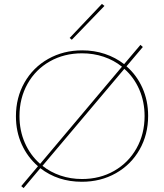

<svg xmlns="http://www.w3.org/2000/svg" viewBox="-20 -919 834 976"><path d="M345 -717 334 -726 498 -899 511 -889ZM733 -330Q733 -235 689.5 -158.5Q646 -82 569 -38.5Q492 5 396 5Q274 5 185 -64L100 37L88 27L173 -74Q120 -120 90.5 -185Q61 -250 61 -328Q61 -423 104.5 -499.5Q148 -576 225 -619.5Q302 -663 398 -663Q459 -663 513 -645Q567 -627 611 -593L694 -691L706 -680L623 -582Q675 -537 704 -472Q733 -407 733 -330ZM184 -86 600 -580Q559 -613 507 -630.5Q455 -648 397 -648Q306 -648 233.5 -607Q161 -566 120 -493Q79 -420 79 -329Q79 -255 106.5 -192.5Q134 -130 184 -86ZM715 -329Q715 -402 688 -464Q661 -526 612 -569L196 -76Q236 -44 287.5 -26.5Q339 -9 397 -9Q488 -9 560.5 -50.5Q633 -92 674 -165Q715 -238 715 -329Z"/></svg>

Font: Ysabeau SC Thin
Style: Regular
Weight: 200
Designer: Christian Thalmann (Catharsis Fonts)
Version: Version 0.003